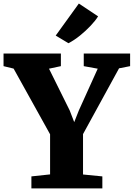

<svg xmlns="http://www.w3.org/2000/svg" viewBox="-42 -1038 738 1058"><path d="M234 -77V-298L33 -660L-22.5 -673.5V-743H293.5V-673.5L228 -659.5L342 -429.5L367 -365L392.5 -429.5L496.5 -659.5L419.5 -673.5V-743H675V-673.5L614 -661.5L415.5 -299V-76.5L522 -66V0H131V-66ZM335.5 -800H335L265 -842L392.5 -1018.5L498.5 -948Q485 -925.5 458.2 -897Q431.5 -868.5 399 -842.2Q366.5 -816 335.5 -800Z"/></svg>

Font: Merriweather Black
Style: Regular
Weight: 900
Designer: Eben Sorkin
Foundry: Eben Sorkin
Version: Version 2.200;gftools[0.9.31]